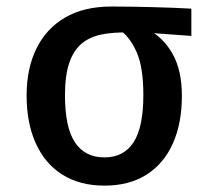

<svg xmlns="http://www.w3.org/2000/svg" viewBox="-20 -555 640 588"><path d="M321 -535Q379 -535 446.2 -533.2Q513.5 -531.5 566 -528.5V-445L428.5 -455L371 -455.5Q327 -456.5 291.5 -449.5Q256 -442.5 231 -422.2Q206 -402 192.5 -363.5Q179 -325 179 -263Q179 -165 209.5 -119Q240 -73 300 -73Q359 -73 389 -119.2Q419 -165.5 419 -263.5Q419 -348 399.2 -393.5Q379.5 -439 350 -461L436.5 -462.5Q480.5 -439.5 508.8 -389.5Q537 -339.5 537 -261Q537 -177 509.2 -115.2Q481.5 -53.5 428.5 -20Q375.5 13.5 300 13.5Q224.5 13.5 171 -20.2Q117.5 -54 89.5 -116.2Q61.5 -178.5 61.5 -263Q61.5 -345 91.5 -406.2Q121.5 -467.5 179.2 -501.2Q237 -535 321 -535Z"/></svg>

Font: Fira Code Light Medium
Style: Regular
Weight: 500
Monospace: yes
Version: Version 5.002